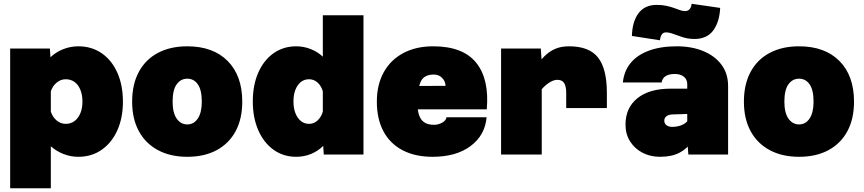

<svg xmlns="http://www.w3.org/2000/svg" viewBox="-20 -821 4590 1020"><path d="M396 -575Q467 -575 520.5 -538Q574 -501 603.5 -434.5Q633 -368 633 -281Q633 -195 603.5 -129Q574 -63 520.5 -25.5Q467 12 396 12Q355 12 317 -3Q279 -18 250 -44V179H34V-563H245L248 -517Q278 -545 316.5 -560Q355 -575 396 -575ZM329 -163Q356 -163 376 -178Q396 -193 407 -219.5Q418 -246 418 -281Q418 -317 407 -344Q396 -371 376 -385.5Q356 -400 329 -400Q303 -400 281.5 -382.5Q260 -365 250 -336V-228Q260 -198 281.5 -180.5Q303 -163 329 -163Z M975 12Q885 12 819 -23.5Q753 -59 717.5 -124.5Q682 -190 682 -281Q682 -373 717.5 -439Q753 -505 819 -540Q885 -575 975 -575Q1112 -575 1189.5 -497Q1267 -419 1267 -281Q1267 -190 1232 -124.5Q1197 -59 1131.5 -23.5Q1066 12 975 12ZM975 -160Q1010 -160 1031 -191.5Q1052 -223 1052 -281Q1052 -343 1031 -373Q1010 -403 975 -403Q940 -403 918.5 -373Q897 -343 897 -281Q897 -222 918.5 -191Q940 -160 975 -160Z M1554 -575Q1593 -575 1630 -560.5Q1667 -546 1695 -520V-740H1911V0H1700L1697 -46Q1669 -18 1632 -3Q1595 12 1554 12Q1485 12 1433 -25.5Q1381 -63 1352 -129.5Q1323 -196 1323 -282Q1323 -369 1352 -435Q1381 -501 1433 -538Q1485 -575 1554 -575ZM1622 -163Q1647 -163 1666.5 -180.5Q1686 -198 1695 -228V-336Q1686 -366 1666.5 -383Q1647 -400 1622 -400Q1597 -400 1578.5 -385.5Q1560 -371 1549.5 -344.5Q1539 -318 1539 -282Q1539 -246 1549.5 -219.5Q1560 -193 1578.5 -178Q1597 -163 1622 -163Z M2278 12Q2185 12 2118.5 -23Q2052 -58 2017 -123.5Q1982 -189 1982 -281Q1982 -371 2018.5 -437Q2055 -503 2122.5 -539Q2190 -575 2281 -575Q2439 -575 2509.5 -488Q2580 -401 2566 -240H2148L2150 -364L2347 -365Q2346 -390 2328.5 -407.5Q2311 -425 2285 -425Q2233 -425 2215.5 -388Q2198 -351 2198 -271Q2198 -234 2206.5 -209Q2215 -184 2234 -171Q2253 -158 2286 -158Q2308 -158 2328.5 -169Q2349 -180 2352 -198H2565Q2557 -103 2480.5 -45.5Q2404 12 2278 12Z M2988 -247V-328Q2988 -361 2977.5 -379Q2967 -397 2940 -397Q2920 -397 2893 -379Q2866 -361 2837 -320L2819 -462Q2846 -496 2871.5 -521.5Q2897 -547 2928.5 -561Q2960 -575 3003 -575Q3110 -575 3157 -515.5Q3204 -456 3204 -328V-247ZM2642 0V-563H2853L2858 -490V0Z M3637 0 3631 -73V-374Q3631 -399 3613 -413.5Q3595 -428 3565 -428Q3534 -428 3516 -416.5Q3498 -405 3495 -383H3289Q3295 -443 3330 -486Q3365 -529 3427.5 -552Q3490 -575 3575 -575Q3655 -575 3716.5 -549.5Q3778 -524 3813 -477Q3848 -430 3848 -364V0ZM3486 12Q3435 12 3393.5 -9.5Q3352 -31 3327.5 -69.5Q3303 -108 3303 -159Q3303 -248 3366 -299Q3429 -350 3543 -350H3649L3646 -216L3551 -213Q3531 -212 3520 -203Q3509 -194 3509 -180Q3509 -165 3520.5 -156Q3532 -147 3551 -147Q3580 -147 3603 -157Q3626 -167 3639 -186L3658 -73Q3631 -31 3589.5 -9.5Q3548 12 3486 12ZM3486 -607 3337 -630Q3339 -706 3372 -750.5Q3405 -795 3469 -795Q3498 -795 3520.5 -790Q3543 -785 3561 -778.5Q3579 -772 3593 -767Q3607 -762 3620 -762Q3634 -762 3643.5 -772.5Q3653 -783 3654 -801L3806 -779Q3802 -703 3768.5 -658.5Q3735 -614 3670 -614Q3636 -614 3608 -623Q3580 -632 3557.5 -640.5Q3535 -649 3517 -649Q3504 -649 3496 -638Q3488 -627 3486 -607Z M4225 12Q4135 12 4069 -23.5Q4003 -59 3967.5 -124.5Q3932 -190 3932 -281Q3932 -373 3967.5 -439Q4003 -505 4069 -540Q4135 -575 4225 -575Q4362 -575 4439.5 -497Q4517 -419 4517 -281Q4517 -190 4482 -124.5Q4447 -59 4381.5 -23.5Q4316 12 4225 12ZM4225 -160Q4260 -160 4281 -191.5Q4302 -223 4302 -281Q4302 -343 4281 -373Q4260 -403 4225 -403Q4190 -403 4168.5 -373Q4147 -343 4147 -281Q4147 -222 4168.5 -191Q4190 -160 4225 -160Z"/></svg>

Font: Azeret Mono Thin Black
Style: Regular
Weight: 900
Version: Version 1.002